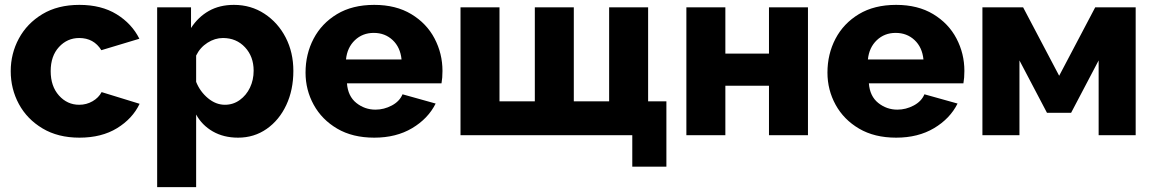

<svg xmlns="http://www.w3.org/2000/svg" viewBox="-20 -555 4737 788"><path d="M306 10Q218 10 154.5 -28Q91 -66 57.5 -128Q24 -190 24 -263Q24 -335 57.5 -397Q91 -459 154 -497Q217 -535 306 -535Q396 -535 458.5 -496.5Q521 -458 552 -396L396 -349Q365 -399 305 -399Q256 -399 222 -362Q188 -325 188 -263Q188 -201 222 -163Q256 -125 305 -125Q335 -125 360 -139.5Q385 -154 397 -177L553 -129Q524 -68 460.5 -29Q397 10 306 10Z M957 10Q898 10 853.5 -15.5Q809 -41 785 -85V213H625V-525H764V-440Q793 -485 837 -510Q881 -535 940 -535Q1010 -535 1065.5 -498.5Q1121 -462 1152.5 -401Q1184 -340 1184 -264Q1184 -186 1155 -124Q1126 -62 1074.5 -26Q1023 10 957 10ZM903 -125Q937 -125 964 -144.5Q991 -164 1006 -195.5Q1021 -227 1021 -265Q1021 -323 985.5 -361Q950 -399 895 -399Q862 -399 831.5 -379.5Q801 -360 785 -327V-219Q801 -179 833.5 -152Q866 -125 903 -125Z M1516 10Q1427 10 1364 -27Q1301 -64 1267.5 -125Q1234 -186 1234 -257Q1234 -333 1267 -396Q1300 -459 1363 -497Q1426 -535 1516 -535Q1605 -535 1668 -497Q1731 -459 1763.5 -397Q1796 -335 1796 -264Q1796 -235 1792 -213H1404Q1408 -160 1442.5 -132.5Q1477 -105 1521 -105Q1556 -105 1588 -122Q1620 -139 1632 -168L1768 -130Q1737 -68 1671.5 -29Q1606 10 1516 10ZM1400 -311H1628Q1623 -361 1591.5 -390.5Q1560 -420 1514 -420Q1468 -420 1436.5 -390Q1405 -360 1400 -311Z M2575 129V0H1870V-525H2030V-139H2175V-525H2335V-139H2480V-525H2640V-139H2715V129Z M2797 0V-525H2957V-335H3136V-525H3296V0H3136V-203H2957V0Z M3658 10Q3569 10 3506 -27Q3443 -64 3409.5 -125Q3376 -186 3376 -257Q3376 -333 3409 -396Q3442 -459 3505 -497Q3568 -535 3658 -535Q3747 -535 3810 -497Q3873 -459 3905.5 -397Q3938 -335 3938 -264Q3938 -235 3934 -213H3546Q3550 -160 3584.5 -132.5Q3619 -105 3663 -105Q3698 -105 3730 -122Q3762 -139 3774 -168L3910 -130Q3879 -68 3813.5 -29Q3748 10 3658 10ZM3542 -311H3770Q3765 -361 3733.5 -390.5Q3702 -420 3656 -420Q3610 -420 3578.5 -390Q3547 -360 3542 -311Z M4012 0V-525H4179L4327 -244L4475 -525H4641V0H4489V-307L4376 -92H4277L4164 -307V0Z"/></svg>

Font: Raleway ExtraBold
Style: Regular
Weight: 800
Designer: Matt McInerney, Pablo Impallari, Rodrigo Fuenzalida
Foundry: Matt McInerney, Pablo Impallari, Rodrigo Fuenzalida
Version: Version 4.026